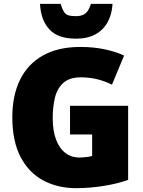

<svg xmlns="http://www.w3.org/2000/svg" viewBox="-20 -968 744 998"><path d="M344 -418H646V-33Q594 -14 521.5 -2Q449 10 375 10Q280 10 205 -30Q130 -70 87 -152Q44 -234 44 -359Q44 -471 84 -553Q124 -635 203 -679.5Q282 -724 398 -724Q466 -724 525 -711.5Q584 -699 625 -679L562 -528Q523 -547 484 -556.5Q445 -566 400 -566Q341 -566 309 -537Q277 -508 265.5 -460Q254 -412 254 -354Q254 -288 271.5 -242Q289 -196 320.5 -172.5Q352 -149 393 -149Q399 -149 412.5 -150Q426 -151 439.5 -153Q453 -155 459 -157V-269H344ZM565 -948Q562 -894 539.5 -853Q517 -812 476 -789.5Q435 -767 375 -767Q281 -767 236.5 -815.5Q192 -864 188 -948H295Q304 -920 312.5 -906.5Q321 -893 335.5 -888.5Q350 -884 375 -884Q404 -884 422 -896.5Q440 -909 453 -948Z"/></svg>

Font: Noto Sans Display Black
Style: Regular
Weight: 900
Designer: Monotype Design Team
Foundry: Monotype Imaging Inc.
Version: Version 2.003